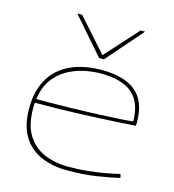

<svg xmlns="http://www.w3.org/2000/svg" viewBox="-117 -888 905 996"><g transform="rotate(15 336.0 -390.0)"><path d="M336 10Q254 10 192 -17.5Q130 -45 95.5 -102.5Q61 -160 61 -249Q61 -329 86 -384.5Q111 -440 154.5 -474.5Q198 -509 254.5 -524.5Q311 -540 373 -540Q495 -540 557.5 -488.5Q620 -437 620 -325Q620 -321 620 -315.5Q620 -310 619 -306Q592 -304 515.5 -299.5Q439 -295 327 -290.5Q215 -286 82 -286Q81 -278 81 -270Q81 -262 81 -254Q81 -168 113.5 -114.5Q146 -61 203.5 -35.5Q261 -10 337 -10Q390 -10 442 -15.5Q494 -21 537 -29Q580 -37 607 -44L612 -24Q569 -13 495 -1.5Q421 10 336 10ZM84 -306Q181 -306 268 -308Q355 -310 424 -313Q493 -316 539 -319Q585 -322 600 -324Q600 -424 545 -472.5Q490 -521 373 -521Q329 -521 282 -510.5Q235 -500 193.5 -476Q152 -452 122.5 -410.5Q93 -369 84 -306ZM539 -790 370 -596H344L175 -790H201L357 -615L515 -790Z"/></g></svg>

Font: Georama Extended Thin
Style: Regular
Weight: 100
Width: 7
Designer: Jean-Baptiste Levee
Foundry: Production Type
Version: Version 1.000